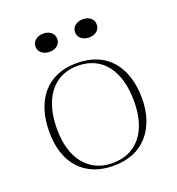

<svg xmlns="http://www.w3.org/2000/svg" viewBox="-131 -811 859 932"><g transform="rotate(-20 299.0 -345.0)"><path d="M298 -515Q355 -515 400 -497Q445 -479 476 -443.5Q507 -408 523 -358Q539 -308 539 -246Q539 -186 522.5 -138Q506 -90 475 -55.5Q444 -21 399.5 -3Q355 15 298 15Q242 15 197.5 -3Q153 -21 122 -55.5Q91 -90 75.5 -138Q60 -186 60 -246Q60 -308 76 -358Q92 -408 123 -443.5Q154 -479 198.5 -497Q243 -515 298 -515ZM299 -501Q236 -501 191.5 -470Q147 -439 123.5 -381.5Q100 -324 100 -246Q100 -189 113 -144Q126 -99 152 -66.5Q178 -34 214.5 -16.5Q251 1 298 1Q346 1 383 -16Q420 -33 446 -65.5Q472 -98 485 -143.5Q498 -189 498 -246Q498 -305 485 -352Q472 -399 446.5 -432.5Q421 -466 383.5 -483.5Q346 -501 299 -501ZM400 -705Q424 -705 439.5 -692Q455 -679 455 -658Q455 -637 439.5 -624Q424 -611 400 -611Q375 -611 359 -624Q343 -637 343 -658Q343 -679 359 -692Q375 -705 400 -705ZM196 -705Q220 -705 235.5 -692Q251 -679 251 -658Q251 -637 235.5 -624Q220 -611 196 -611Q171 -611 155 -624Q139 -637 139 -658Q139 -679 155 -692Q171 -705 196 -705Z"/></g></svg>

Font: Kalnia ExtraLight
Style: Regular
Weight: 250
Designer: Frida Medrano
Foundry: Frida Medrano
Version: Version 1.105